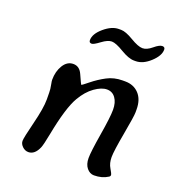

<svg xmlns="http://www.w3.org/2000/svg" viewBox="-118 -765 776 835"><g transform="rotate(20 269.5 -347.0)"><path d="M291 -665.5H302.2Q323.2 -665.5 359.6 -643.8Q396 -622.1 415.8 -622.1Q435.5 -622.1 458.5 -641.4Q481.4 -660.6 494.4 -660.6Q507.3 -660.6 507.3 -648.4Q507.3 -620.1 474.1 -589.6Q440.9 -559.1 407.2 -559.1H399.4Q375 -559.1 337.6 -581.5Q300.3 -604 281.7 -604Q263.2 -604 237.1 -584.5Q210.9 -564.9 201.7 -564.9Q189.5 -564.9 189.5 -577.1Q189.5 -606.4 224.4 -636Q259.3 -665.5 291 -665.5ZM406.7 -30.3Q387.7 -30.3 373.5 -47.4Q359.4 -64.5 359.4 -93.5Q359.4 -122.6 373.5 -207.5Q387.7 -292.5 387.7 -326.4Q387.7 -360.4 373 -380.6Q358.4 -400.9 333.3 -400.9Q308.1 -400.9 276.9 -378.7Q245.6 -356.4 221.7 -315.4Q191.4 -264.2 166 -132.3Q156.2 -81.1 149.9 -66.4Q133.3 -27.8 104 -27.8Q88.4 -27.8 76.2 -39.6Q64 -51.3 64 -65.4Q64 -79.6 82.8 -154.8Q101.6 -230 101.6 -269.5Q101.6 -309.1 100.3 -318.8Q99.1 -328.6 96.7 -340.8Q94.2 -353 94.2 -358.9Q94.2 -397.9 111.8 -426.5Q129.4 -455.1 158 -455.1Q186.5 -455.1 200.2 -424.3Q219.2 -381.3 221.2 -381.3Q223.1 -381.3 251 -403.8Q278.8 -426.3 311.3 -443.6Q343.8 -460.9 383.3 -460.9H395.5Q434.6 -460.9 459 -435.1Q483.4 -409.2 483.4 -362.8V-349.1Q483.4 -331.5 467.8 -245.6Q452.1 -159.7 452.1 -131.3Q452.1 -103 464.4 -82.8Q476.6 -62.5 476.6 -56.9Q476.6 -51.3 471.2 -47.9Q444.3 -30.3 406.7 -30.3Z"/></g></svg>

Font: Averia Libre
Style: Italic
Weight: 400
Italic angle: -7.90001°
Version: Version 1.002